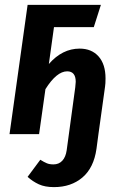

<svg xmlns="http://www.w3.org/2000/svg" viewBox="-20 -549 495 786"><path d="M412 -228Q412 -206 410 -194L383 0L375 60Q364 138 317.5 177.5Q271 217 201 217Q164 217 139 205.5Q114 194 93 175L145 105Q161 115 172 119.5Q183 124 199 124Q221 124 235 109Q249 94 253 66L262 0L288 -191Q290 -207 290 -214Q290 -257 255 -257Q212 -257 166 -184L140 0H19L93 -529H393L364 -438H201L180 -287Q235 -350 306 -350Q355 -350 383.5 -318Q412 -286 412 -228Z"/></svg>

Font: Fira Sans Extra Condensed Medium
Style: Italic
Weight: 500
Width: 3
Italic angle: -8°
Designer: Carrois Corporate & Edenspiekermann AG
Foundry: Carrois Corporate GbR & Edenspiekermann AG
Version: Version 4.203